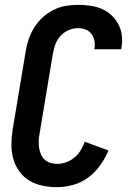

<svg xmlns="http://www.w3.org/2000/svg" viewBox="-20 -763 540 791"><path d="M215 8Q185 8 155.5 2Q126 -4 101.5 -18.5Q77 -33 60 -56.5Q43 -80 35 -108Q27 -136 27 -166.5Q27 -197 32 -228L86 -552Q90 -577 98.5 -602Q107 -627 121 -649.5Q135 -672 155.5 -691Q176 -710 200 -722Q224 -734 249.5 -738.5Q275 -743 300 -743Q326 -743 351.5 -739.5Q377 -736 399 -726.5Q421 -717 439 -700.5Q457 -684 468 -662.5Q479 -641 482 -616Q485 -591 480 -565L479 -560H368L369 -562Q372 -579 369 -595Q366 -611 356.5 -623.5Q347 -636 332 -641.5Q317 -647 300 -647Q281 -647 261 -638Q241 -629 227 -612.5Q213 -596 206.5 -576Q200 -556 197 -537L143 -212Q140 -197 139.5 -182.5Q139 -168 141 -154Q143 -140 148.5 -127.5Q154 -115 164 -105.5Q174 -96 187.5 -92Q201 -88 216 -88Q234 -88 252.5 -94.5Q271 -101 286.5 -114Q302 -127 312.5 -144Q323 -161 329 -179L427 -143Q414 -112 393 -82.5Q372 -53 344 -32Q316 -11 282 -1.5Q248 8 215 8Z"/></svg>

Font: Iosevka Curly
Style: Bold Italic
Weight: 700
Italic angle: -9°
Monospace: yes
Designer: Belleve Invis
Foundry: Belleve Invis
Version: Version 22.1.2; ttfautohint (v1.8.4)